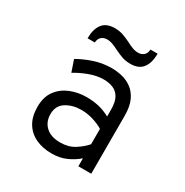

<svg xmlns="http://www.w3.org/2000/svg" viewBox="-166 -842 949 987"><g transform="rotate(30 308.0 -348.5)"><path d="M274.5 12Q221 12 179.8 -7.2Q138.5 -26.5 115.2 -64.8Q92 -103 92 -160.5Q92 -219.5 120 -256.8Q148 -294 192.5 -311.8Q237 -329.5 287 -329.5Q324.5 -329.5 358.2 -322Q392 -314.5 427 -295.5V-335.5Q427 -382.5 412 -407.8Q397 -433 372 -442.5Q347 -452 317.5 -452Q276.5 -452 232.2 -435.2Q188 -418.5 155.5 -398L132 -466.5Q165.5 -487 216.8 -505Q268 -523 325.5 -523Q354.5 -523 385.5 -515.8Q416.5 -508.5 443.5 -489Q470.5 -469.5 487 -434.2Q503.5 -399 503.5 -342.5V0H427V-47.5Q398.5 -22 360.2 -5Q322 12 274.5 12ZM285 -59Q333.5 -59 369 -81.8Q404.5 -104.5 427 -131V-222Q403 -237 368 -248Q333 -259 297 -259Q245.5 -259 207 -235.2Q168.5 -211.5 168.5 -160.5Q168.5 -115 198.8 -87Q229 -59 285 -59ZM394 -589.5Q365 -589.5 341 -598.5Q317 -607.5 296.5 -618Q279.5 -626.5 263 -632.8Q246.5 -639 229 -639Q210.5 -639 197 -627.8Q183.5 -616.5 182 -593.5H139Q139 -647.5 162 -678.2Q185 -709 236 -709Q264.5 -709 287.8 -700.2Q311 -691.5 331.5 -681.5Q348.5 -672 365.8 -665.5Q383 -659 401 -659Q420 -659 433.5 -670.5Q447 -682 448 -705H490.5Q490.5 -651 467.5 -620.2Q444.5 -589.5 394 -589.5Z"/></g></svg>

Font: Overpass Mono Light
Style: Regular
Weight: 400
Monospace: yes
Version: Version 4.000